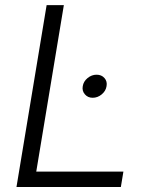

<svg xmlns="http://www.w3.org/2000/svg" viewBox="-20 -748 588 768"><path d="M45.9 0 166.5 -727.5H235.4L125 -61.5H473.6L463.4 0ZM350.6 -356.9Q331.5 -356.9 319.6 -370.6Q307.6 -384.3 311 -403.3Q314 -422.4 330.3 -435.8Q346.7 -449.2 366.2 -449.2Q386.2 -449.2 397.9 -435.8Q409.7 -422.4 406.2 -403.3Q403.3 -384.3 387 -370.6Q370.6 -356.9 350.6 -356.9Z"/></svg>

Font: Inter 18pt Light
Style: Italic
Weight: 300
Italic angle: -9.3988°
Designer: Rasmus Andersson
Foundry: rsms
Version: Version 4.001;git-66647c0bb